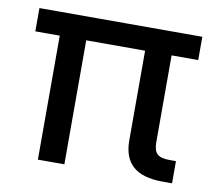

<svg xmlns="http://www.w3.org/2000/svg" viewBox="-63 -589 745 662"><g transform="rotate(10 309.0 -258.0)"><path d="M545.4 0Q476.1 0 442.1 -29.8Q408.2 -59.6 408.2 -120.1V-494.1H501V-129.9Q501 -101.1 513.2 -89.4Q525.4 -77.6 555.7 -77.6Q562.5 -77.6 567.9 -77.6Q573.2 -77.6 579.1 -77.6V0Q570.3 0 562.3 0Q554.2 0 545.4 0ZM109.4 0V-494.1H202.1V0ZM23.9 -434.1V-515.6H594.2V-434.1Z"/></g></svg>

Font: Inter Cardless Display
Style: Regular
Weight: 400
Designer: Rasmus Andersson
Foundry: rsms
Version: Version 4.001;git-9221beed3